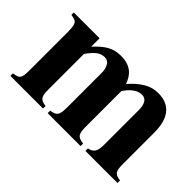

<svg xmlns="http://www.w3.org/2000/svg" viewBox="-74 -752 1015 1015"><g transform="rotate(45 433.0 -244.5)"><path d="M838.9 0V-19Q821.8 -21 811.5 -25.6Q801.3 -30.3 796.1 -38.8Q791 -47.4 789.6 -60.5Q788.1 -73.7 788.1 -92.8V-324.2Q788.1 -361.8 780.8 -392.3Q773.4 -422.9 757.3 -444.3Q741.2 -465.8 716.1 -477.3Q690.9 -488.8 655.8 -488.8Q610.4 -488.8 571.8 -464.6Q533.2 -440.4 501 -401.9Q494.1 -420.4 484.4 -436.3Q474.6 -452.1 460 -463.9Q445.3 -475.6 425 -482.2Q404.8 -488.8 377.9 -488.8Q355 -488.8 336.2 -484.1Q317.4 -479.5 300.3 -470Q283.2 -460.4 266.4 -445.8Q249.5 -431.2 231 -411.1V-474.1H38.1V-456.1Q54.2 -453.6 64.2 -450.2Q74.2 -446.8 79.6 -438.5Q85 -430.2 86.9 -415.5Q88.9 -400.9 88.9 -377V-92.8Q88.9 -71.3 87.2 -57.6Q85.4 -43.9 80.3 -36.1Q75.2 -28.3 64.9 -24.7Q54.7 -21 38.1 -19V0H282.2V-19Q265.1 -21 255.1 -25.6Q245.1 -30.3 239.7 -38.8Q234.4 -47.4 232.7 -60.5Q231 -73.7 231 -92.8V-356.9Q252.4 -387.7 273.4 -405.3Q294.4 -422.9 321.8 -422.9Q343.8 -422.9 356 -403.1Q368.2 -383.3 368.2 -354V-92.8Q368.2 -71.8 366 -58.3Q363.8 -44.9 357.9 -36.9Q352.1 -28.8 342 -24.9Q332 -21 316.9 -19V0H563V-19Q545.9 -21 535.4 -25.1Q524.9 -29.3 519.3 -37.6Q513.7 -45.9 511.7 -59.3Q509.8 -72.8 509.8 -92.8V-357.9Q517.6 -370.1 527.6 -381.8Q537.6 -393.6 549.1 -402.3Q560.5 -411.1 573.2 -416.5Q585.9 -421.9 600.1 -421.9Q624.5 -421.9 635.3 -402.6Q646 -383.3 646 -354V-92.8Q646 -73.7 643.3 -60.5Q640.6 -47.4 635 -39.1Q629.4 -30.8 620.6 -25.9Q611.8 -21 599.1 -19V0Z"/></g></svg>

Font: Galatia SIL
Style: Bold
Weight: 700
Designer: Development by SIL's NRSI team
Version: Version 2.1